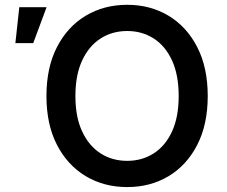

<svg xmlns="http://www.w3.org/2000/svg" viewBox="-20 -757 929 787"><path d="M501.5 9.8Q406.2 9.8 331.5 -34.9Q256.8 -79.6 213.6 -163.1Q170.4 -246.6 170.4 -363.3Q170.4 -480.5 213.6 -564.2Q256.8 -647.9 331.5 -692.6Q406.2 -737.3 501.5 -737.3Q596.2 -737.3 670.7 -692.6Q745.1 -647.9 788.3 -564.2Q831.5 -480.5 831.5 -363.3Q831.5 -246.6 788.3 -162.8Q745.1 -79.1 670.7 -34.7Q596.2 9.8 501.5 9.8ZM501.5 -97.7Q562 -97.7 609.9 -128.2Q657.7 -158.7 685.1 -218Q712.4 -277.3 712.4 -363.3Q712.4 -449.7 685.1 -509.3Q657.7 -568.8 609.9 -599.4Q562 -629.9 501.5 -629.9Q439.9 -629.9 392.1 -599.1Q344.2 -568.4 316.7 -509Q289.1 -449.7 289.1 -363.3Q289.1 -277.3 316.7 -218.3Q344.2 -159.2 392.1 -128.4Q439.9 -97.7 501.5 -97.7ZM43 -580.1 59.1 -727.5H170.9L116.2 -580.1Z"/></svg>

Font: Inter
Style: 540
Weight: 540
Designer: Rasmus Andersson
Foundry: rsms
Version: Version 4.001;git-66647c0bb